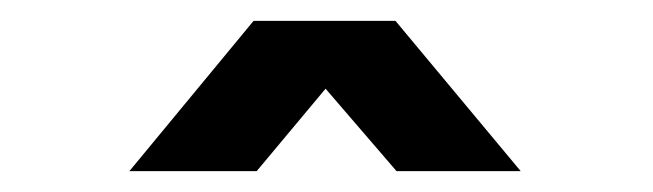

<svg xmlns="http://www.w3.org/2000/svg" viewBox="-20 -804 626 184"><path d="M223 -784H359L479 -640H360L292 -719L226 -640H104Z"/></svg>

Font: Evergrow Sans
Style: Bold
Weight: 700
Foundry: 10Web
Version: Version 1.000